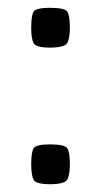

<svg xmlns="http://www.w3.org/2000/svg" viewBox="-20 -466 284 492"><path d="M108 -344Q72 -344 66 -355.5Q60 -367 60 -395Q60 -426 66 -436Q72 -446 108 -446Q146 -446 152.5 -436Q159 -426 159 -395Q159 -367 152 -355.5Q145 -344 108 -344ZM108 6Q72 6 66 -5.5Q60 -17 60 -45Q60 -76 66 -86Q72 -96 108 -96Q146 -96 152.5 -86Q159 -76 159 -45Q159 -17 152 -5.5Q145 6 108 6Z"/></svg>

Font: Smooch Sans Thin Black
Style: Regular
Weight: 900
Version: Version 1.010